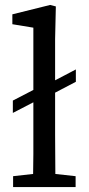

<svg xmlns="http://www.w3.org/2000/svg" viewBox="-20 -757 359 777"><path d="M33 0V-44L114 -53Q115 -94 115 -133.5Q115 -173 115 -213V-343L32 -300V-350L115 -393V-645L30 -659V-699L183 -737L206 -731L203 -599V-432L287 -476V-426L203 -382V-213Q203 -173 203.5 -133.5Q204 -94 204 -53L286 -44V0Z"/></svg>

Font: Source Serif 4 SmText
Style: Regular
Weight: 400
Designer: Frank Grießhammer
Foundry: Adobe
Version: Version 4.005;hotconv 1.1.0;makeotfexe 2.6.0